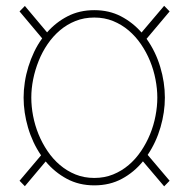

<svg xmlns="http://www.w3.org/2000/svg" viewBox="-20 -638 640 671"><path d="M479.5 -74.2Q448.7 -36.1 406.2 -13.2Q363.8 9.8 309.6 9.8Q255.9 9.8 213.4 -13.2Q170.9 -36.1 139.6 -73.7L66.9 12.7L48.3 -6.3L123.5 -95.2Q108.4 -117.2 96.9 -141.8Q85.4 -166.5 77.9 -192.4Q70.3 -218.3 66.4 -244.6Q62.5 -271 62.5 -296.9Q62.5 -323.2 66.7 -350.6Q70.8 -377.9 79.1 -404.8Q87.4 -431.6 99.4 -456.8Q111.3 -481.9 127.4 -503.9L48.3 -598.1L66.9 -617.2L144.5 -524.9Q175.3 -560.1 216.6 -581.3Q257.8 -602.5 309.6 -602.5Q361.3 -602.5 402.6 -581.1Q443.8 -559.6 474.6 -524.4L553.7 -617.7L572.8 -598.1L492.2 -502.4Q523.9 -458 540 -404.1Q556.2 -350.1 556.2 -296.9Q556.2 -245.6 541 -193.4Q525.9 -141.1 496.1 -96.7L572.8 -6.3L553.7 13.2ZM89.4 -296.9Q89.4 -265.6 95.7 -232.7Q102.1 -199.7 114.7 -168.7Q127.4 -137.7 146.2 -109.9Q165 -82 189.5 -61.3Q213.9 -40.5 243.9 -28.3Q273.9 -16.1 309.6 -16.1Q345.2 -16.1 375.2 -28.3Q405.3 -40.5 429.7 -61.3Q454.1 -82 472.9 -109.9Q491.7 -137.7 504.4 -168.7Q517.1 -199.7 523.4 -232.7Q529.8 -265.6 529.8 -296.9Q529.8 -327.6 523.4 -360.6Q517.1 -393.6 504.4 -424.6Q491.7 -455.6 472.9 -483.2Q454.1 -510.7 429.7 -531.5Q405.3 -552.2 375.2 -564.5Q345.2 -576.7 309.6 -576.7Q273.9 -576.7 243.9 -564.7Q213.9 -552.7 189.5 -532Q165 -511.2 146.2 -483.6Q127.4 -456.1 115 -424.8Q102.5 -393.6 95.9 -360.8Q89.4 -328.1 89.4 -296.9Z"/></svg>

Font: Roboto Mono Thin
Style: Regular
Weight: 250
Designer: Google
Version: Version 2.000985; 2015; ttfautohint (v1.3)